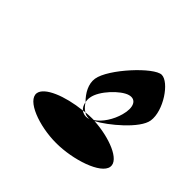

<svg xmlns="http://www.w3.org/2000/svg" viewBox="-129 -836 782 782"><g transform="rotate(45 262.5 -444.5)"><path d="M83 -282C76 -234 184 -194 282 -194C380 -194 500 -234 507 -282C514 -327 419 -363 330 -368C380 -394 482 -478 490 -532C500 -597 433 -695 390 -695C347 -695 219 -557 209 -491C204 -457 223 -423 249 -397C248 -405 247 -413 249 -423C256 -468 318 -532 354 -542C390 -552 405 -519 391 -469C380 -428 354 -388 325 -369H314C303 -369 289 -368 278 -367C286 -361 295 -359 303 -359C305 -359 307 -359 309 -360L303 -357C289 -354 276 -357 266 -365C171 -355 89 -321 83 -282ZM249 -397C252 -383 257 -372 266 -365C270 -366 274 -366 278 -367C267 -373 258 -384 249 -397Z"/></g></svg>

Font: Ampere
Style: SCSuCndIta
Weight: 400
Version: Version 1